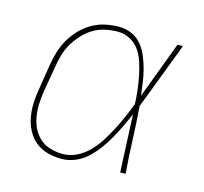

<svg xmlns="http://www.w3.org/2000/svg" viewBox="-84 -621 767 722"><g transform="rotate(15 300.0 -260.0)"><path d="M213 8Q185 8 159 1Q133 -6 112.5 -22.5Q92 -39 79.5 -62.5Q67 -86 62 -112.5Q57 -139 58 -167Q59 -195 64 -223L80 -323Q84 -349 92 -375Q100 -401 114 -425Q128 -449 148 -469.5Q168 -490 192 -503.5Q216 -517 242.5 -522.5Q269 -528 295 -528Q322 -528 345 -517.5Q368 -507 383.5 -488Q399 -469 408.5 -446Q418 -423 424.5 -398.5Q431 -374 434.5 -349Q438 -324 441 -299Q462 -354 482.5 -409.5Q503 -465 524 -520H545Q520 -455 495.5 -389.5Q471 -324 446 -260Q451 -195 453.5 -130Q456 -65 461 0H440Q437 -56 435 -111.5Q433 -167 430 -223Q419 -198 407 -173Q395 -148 381.5 -123.5Q368 -99 351 -76Q334 -53 313.5 -33.5Q293 -14 266.5 -3Q240 8 213 8ZM214 -11Q242 -11 268.5 -24.5Q295 -38 315.5 -59.5Q336 -81 351.5 -106Q367 -131 380.5 -157Q394 -183 405.5 -209.5Q417 -236 427 -263Q426 -289 423 -315Q420 -341 415 -366.5Q410 -392 402.5 -416.5Q395 -441 381.5 -462Q368 -483 345 -496Q322 -509 295 -509Q272 -509 247.5 -504Q223 -499 201 -486Q179 -473 161.5 -454Q144 -435 131 -413Q118 -391 111.5 -367.5Q105 -344 101 -320L84 -220Q80 -195 79 -170Q78 -145 82 -121Q86 -97 96.5 -76Q107 -55 124.5 -39.5Q142 -24 165.5 -17.5Q189 -11 214 -11Z"/></g></svg>

Font: Iosevka Thin Extended
Style: Italic
Weight: 100
Width: 7
Italic angle: -9°
Monospace: yes
Designer: Belleve Invis
Foundry: Belleve Invis
Version: Version 32.5.0; ttfautohint (v1.8.4)